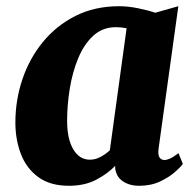

<svg xmlns="http://www.w3.org/2000/svg" viewBox="-20 -588 624 618"><path d="M490.5 -110Q488 -90 493.2 -81.5Q498.5 -73 509.5 -73Q516.5 -73 527 -77.5Q537.5 -82 554.5 -95L568.5 -60.5Q563 -52 544 -35Q525 -18 495.5 -4Q466 10 428 10Q396.5 10 375 -4.8Q353.5 -19.5 350.5 -48.5L351 -54.5Q327.5 -29.5 290.2 -9.8Q253 10 202 10Q141.5 10 103.2 -18Q65 -46 47.2 -92.5Q29.5 -139 29.5 -193.5Q29.5 -265.5 52 -332.5Q74.5 -399.5 117.8 -452.5Q161 -505.5 223 -536.8Q285 -568 364 -568Q393 -568 425.5 -561.2Q458 -554.5 479.5 -547L554 -568ZM387.5 -497Q371.5 -500.5 353 -500.5Q310 -500.5 280 -472.8Q250 -445 231.5 -400Q213 -355 204.5 -302.2Q196 -249.5 196 -199.5Q196 -141 215.8 -107.5Q235.5 -74 269.5 -74Q287 -74 303.2 -82.8Q319.5 -91.5 333.5 -104Z"/></svg>

Font: Merriweather Black
Style: Italic
Weight: 900
Italic angle: -7.8°
Designer: Eben Sorkin
Foundry: Eben Sorkin
Version: Version 2.200;gftools[0.9.31]